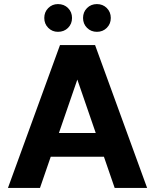

<svg xmlns="http://www.w3.org/2000/svg" viewBox="-20 -921 760 941"><path d="M19 0 274 -700H446L701 0H542L359 -531L176 0ZM131 -153 170 -269H538L576 -153ZM264 -765Q236 -765 216.5 -784.5Q197 -804 197 -833Q197 -862 216.5 -881.5Q236 -901 264 -901Q294 -901 313.5 -881.5Q333 -862 333 -833Q333 -804 313.5 -784.5Q294 -765 264 -765ZM455 -765Q426 -765 406.5 -784.5Q387 -804 387 -833Q387 -862 406.5 -881.5Q426 -901 455 -901Q484 -901 503.5 -881.5Q523 -862 523 -833Q523 -804 503.5 -784.5Q484 -765 455 -765Z"/></svg>

Font: DM Sans 24pt Black
Style: Regular
Weight: 900
Designer: Colophon Foundry, Jonny Pinhorn
Foundry: Colophon Foundry
Version: Version 4.004;gftools[0.9.30]